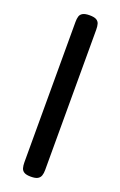

<svg xmlns="http://www.w3.org/2000/svg" viewBox="-139 -729 489 780"><g transform="rotate(20 106.0 -339.0)"><path d="M105 10Q86 10 76.5 4.5Q67 -1 64 -11.5Q61 -22 61 -36V-643Q61 -657 64 -667Q67 -677 77 -682.5Q87 -688 106 -688Q126 -688 135.5 -682.5Q145 -677 148 -667Q151 -657 151 -642V-35Q151 -21 147.5 -11Q144 -1 134.5 4.5Q125 10 105 10Z"/></g></svg>

Font: Fredoka Expanded
Style: Regular
Weight: 400
Width: 7
Designer: Ben Nathan
Foundry: Milena B. Brandão, Ben Nathan
Version: Version 2.001